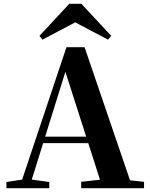

<svg xmlns="http://www.w3.org/2000/svg" viewBox="-20 -997 794 1017"><path d="M411 -977 569 -807 552 -787 336 -901H421L205 -787L189 -807L347 -977ZM14 0V-33L113 -48H132L241 -33V0ZM82 0 332 -747H428L683 0H524L315 -652H336L333 -638L134 0ZM194 -239 202 -273H522L530 -239ZM410 0V-34L545 -49H602L743 -34V0Z"/></svg>

Font: Noto Serif SC ExtraLight ExtraBold
Style: Regular
Weight: 800
Version: Version 2.002-H1;hotconv 1.1.0;makeotfexe 2.6.0